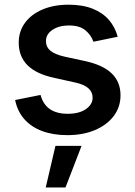

<svg xmlns="http://www.w3.org/2000/svg" viewBox="-20 -573 584 830"><path d="M271 11.2Q210 11.2 162.6 -6.3Q115.2 -23.9 85.2 -57.9Q55.2 -91.8 45.4 -140.6L155.3 -162.6Q166.5 -121.1 196 -101.1Q225.6 -81.1 272.5 -81.1Q322.3 -81.1 351.3 -101.3Q380.4 -121.6 380.4 -150.4Q380.4 -175.3 361.8 -191.7Q343.3 -208 305.2 -216.3L212.9 -236.8Q136.2 -253.4 98.6 -291.3Q61 -329.1 61 -388.7Q61 -438 88.4 -474.9Q115.7 -511.7 164.3 -532.2Q212.9 -552.7 276.4 -552.7Q336.9 -552.7 380.4 -535.4Q423.8 -518.1 450.7 -487.1Q477.5 -456.1 488.8 -414.1L383.8 -392.6Q374 -421.4 349.1 -442.1Q324.2 -462.9 277.8 -462.9Q235.4 -462.9 207 -444.1Q178.7 -425.3 178.7 -395.5Q178.7 -370.1 197.5 -354Q216.3 -337.9 259.3 -328.1L349.6 -308.6Q426.3 -291.5 463.6 -254.9Q501 -218.3 501 -161.1Q501 -110.4 471.7 -71.5Q442.4 -32.7 390.6 -10.7Q338.9 11.2 271 11.2ZM177.7 237.3 219.7 57.6H332.5L263.2 237.3Z"/></svg>

Font: Inter Cardless
Style: Medium
Weight: 500
Designer: Rasmus Andersson
Foundry: rsms
Version: Version 4.001;git-9221beed3